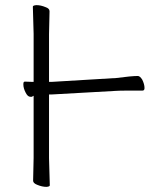

<svg xmlns="http://www.w3.org/2000/svg" viewBox="-20 -721 608 748"><path d="M534 -411Q543 -393 543 -378Q543 -368 535 -368H473Q446 -368 432 -367L182 -353H176H171V-348V-105L174 1Q174 6 161 7Q144 7 125 -1Q109 -7 109 -17L111 -106V-340V-348L104 -344Q102 -344 99 -344H98Q88 -344 80 -360Q71 -377 71 -392Q71 -399 72.5 -401Q74 -403 77 -403H78L106 -402H111V-407V-589L108 -695Q108 -700 122 -701Q139 -701 158 -693Q173 -688 173 -677L171 -588V-407V-402H176H181L431 -417H432Q493 -425 517 -425Q525 -425 534 -411ZM534 -411Q534 -411 534 -410ZM182 -353Z"/></svg>

Font: LXGW WenKai Light
Style: Regular
Weight: 300
Designer: LXGW / Fontworks Inc.
Foundry: LXGW / Fontworks Inc.
Version: Version 1.501; October 10, 2024